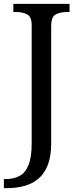

<svg xmlns="http://www.w3.org/2000/svg" viewBox="-31 -734 408 994"><path d="M-11 240V193H-2Q41 193 71 176.5Q101 160 117 119.5Q133 79 133 9V-604Q133 -648 108.5 -660Q84 -672 51 -672H38V-714H329V-672H316Q282 -672 258 -659.5Q234 -647 234 -600V8Q234 75 216.5 120Q199 165 168 191Q137 217 95.5 228.5Q54 240 6 240Z"/></svg>

Font: Noto Serif Test
Style: Regular
Weight: 400
Version: Version 1.000